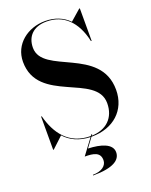

<svg xmlns="http://www.w3.org/2000/svg" viewBox="-180 -854 939 1194"><g transform="rotate(-20 289.5 -257.5)"><path d="M48.5 10 121 -57.5C160 -15.5 214 12.5 290 15L214.5 116.5C272 116.5 316.5 124.5 316.5 177C316.5 213 282.5 240.5 223.5 240.5V245C359.5 245 407.5 207.5 407.5 157.5C407.5 101.5 334.5 79.5 250.5 76.5L296 15C297.5 15 299 15 300.5 15C441.5 15 540 -72.5 540 -207.5C540 -492 143 -451.5 143 -629C143 -702.5 189 -754 277.5 -754C388.5 -754 466.5 -682.5 496.5 -545H501V-760H497L426.5 -698.5C386.5 -739 333.5 -760 270 -760C156 -760 55 -685 55 -567.5C55 -292.5 459.5 -345.5 459.5 -148C459.5 -52 397.5 7.5 300 9.5L306 1H300L293.5 9.5C148.5 9.5 79.5 -92.5 49 -210H44.5V10Z"/></g></svg>

Font: Bodoni* 36pt Medium
Style: Regular
Weight: 500
Version: Version 2.3